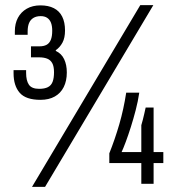

<svg xmlns="http://www.w3.org/2000/svg" viewBox="-20 -718 713 750"><path d="M105 12 528 -698H579L156 12ZM138 -328Q81 -328 57 -355.5Q33 -383 33 -432V-444H82V-433Q82 -403 93 -387Q104 -371 133 -371Q154 -371 167 -377.5Q180 -384 185.5 -398.5Q191 -413 191 -436Q191 -459 184 -471.5Q177 -484 164 -489Q151 -494 133 -494H101V-537H134Q151 -537 162 -543Q173 -549 178.5 -562.5Q184 -576 184 -598Q184 -617 179 -629.5Q174 -642 164 -648.5Q154 -655 139 -655Q122 -655 110.5 -648Q99 -641 93.5 -628Q88 -615 88 -595V-582H38V-596Q38 -626 50 -648.5Q62 -671 84.5 -684Q107 -697 138 -697Q169 -697 190.5 -686Q212 -675 223 -653Q234 -631 234 -599Q234 -570 224 -551.5Q214 -533 198 -522V-519Q220 -509 230.5 -487Q241 -465 241 -435Q241 -402 229 -378Q217 -354 194 -341Q171 -328 138 -328ZM532 0V-81H407V-119Q429 -174 446 -232.5Q463 -291 473 -356H524Q519 -322 510 -287.5Q501 -253 491 -221.5Q481 -190 471.5 -164.5Q462 -139 455 -124H532V-229Q535 -238 538 -250.5Q541 -263 544 -275.5Q547 -288 549 -298H580V-124H618V-81H580V0Z"/></svg>

Font: Archivo Condensed Light
Style: Regular
Weight: 300
Width: 3
Designer: Hector Gatti
Foundry: Omnibus-Type
Version: Version 2.001